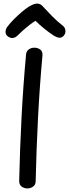

<svg xmlns="http://www.w3.org/2000/svg" viewBox="-20 -1034 385 1071"><path d="M125 -727Q126 -748 140 -758Q154 -768 171 -768Q190 -768 204 -758Q218 -748 217 -726Q201 -551 192 -375.5Q183 -200 179 -24Q179 -3 164.5 7Q150 17 133 17Q115 17 101 7Q87 -3 87 -25Q91 -200 100 -376Q109 -552 125 -727ZM78 -836Q65 -823 50 -822Q35 -821 20 -834Q10 -844 11 -858.5Q12 -873 22 -886Q38 -907 59.5 -928.5Q81 -950 103 -968.5Q125 -987 141 -997Q155 -1005 166 -1009.5Q177 -1014 187 -1014Q198 -1014 206.5 -1009Q215 -1004 222 -995Q244 -971 271 -943.5Q298 -916 332 -889Q344 -879 345 -862.5Q346 -846 335 -834Q324 -823 311.5 -823.5Q299 -824 279 -836Q253 -853 226.5 -874.5Q200 -896 178 -918Q163 -909 145 -895Q127 -881 110 -866Q93 -851 78 -836Z"/></svg>

Font: Playpen Sans
Style: Regular
Weight: 400
Designer: Laura Meseguer, Veronika Burian, José Scaglione, Kostas Bartsokas, Vera Evstafieva, Tom Grace, Yorlmar Campos
Foundry: TypeTogether
Version: Version 2.000